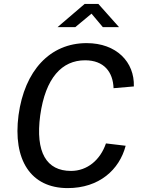

<svg xmlns="http://www.w3.org/2000/svg" viewBox="-20 -954 726 984"><path d="M507 -815H590L484 -934H414L275 -815H366L449 -884ZM424 -733C236 -733 106 -592 75 -364C45 -135 137 10 327 10C488 10 592 -84 624 -207L523 -219C494 -134 427 -78 344 -78C218 -78 161 -173 186 -362C213 -556 298 -645 416 -645C513 -645 559 -585 562 -502L666 -511C670 -636 577 -733 424 -733Z"/></svg>

Font: United Sans Medium
Style: Italic
Weight: 500
Italic angle: -8°
Designer: Pablo Impallari, Rodrigo Fuenzalida (Modified by Dan O. Williams)
Version: Version 1.000;PS 001.000;hotconv 1.0.88;makeotf.lib2.5.64775